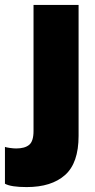

<svg xmlns="http://www.w3.org/2000/svg" viewBox="-89 -550 389 784"><path d="M47.9 -15.1V-529.8H231.9V4.9Q231.9 115.7 176.5 164.8Q121.1 213.9 20 213.9Q-44.4 213.9 -68.8 200.2V49.8Q-64.5 51.8 -49.3 54Q-34.2 56.2 -22.9 56.2Q12.2 56.2 30 41.5Q47.9 26.9 47.9 -15.1Z"/></svg>

Font: Cooper Hewitt
Style: Heavy
Weight: 713
Designer: Village Type and Design LLC
Foundry: Cooper Hewitt Smithsonian Design Museum
Version: 1.000